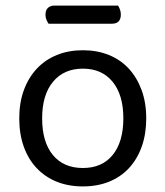

<svg xmlns="http://www.w3.org/2000/svg" viewBox="-20 -655 593 688"><path d="M504 -231Q504 -175 488 -130Q472 -85 442.5 -53Q413 -21 371 -4Q329 13 277 13Q225 13 183 -4Q141 -21 111 -53Q81 -85 65 -130Q49 -175 49 -231Q49 -287 65.5 -332Q82 -377 112 -409Q142 -441 184 -458Q226 -475 277 -475Q328 -475 370 -458Q412 -441 441.5 -409Q471 -377 487.5 -332Q504 -287 504 -231ZM277 -409Q209 -409 170 -362Q131 -315 131 -231Q131 -146 169.5 -99.5Q208 -53 277 -53Q346 -53 384 -100Q422 -147 422 -231Q422 -315 383.5 -362Q345 -409 277 -409ZM154 -570Q150 -576 146.5 -584Q143 -592 143 -602Q143 -619 152 -627Q161 -635 175 -635H403Q407 -629 410 -620.5Q413 -612 413 -603Q413 -570 381 -570Z"/></svg>

Font: Baloo Da 2
Style: Regular
Weight: 400
Designer: Noopur Datye, Sulekha Rajkumar and Ek Type
Foundry: Ek Type
Version: Version 1.640;hotconv 1.0.111;makeotfexe 2.5.65597; ttfautoh